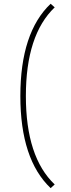

<svg xmlns="http://www.w3.org/2000/svg" viewBox="-20 -726 374 1018"><path d="M248.5 -706.1C141.6 -604.5 87.9 -441.4 87.9 -216.8C87.9 7.3 141.6 169.9 248.5 271.5L270 252C168 155.3 117.2 -1 117.2 -216.8C117.2 -432.6 168 -589.4 270 -687Z"/></svg>

Font: Estedad Thin
Style: Regular
Weight: 100
Designer: Amin Abedi
Version: Version 7.3